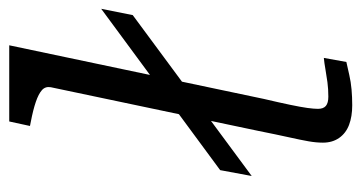

<svg xmlns="http://www.w3.org/2000/svg" viewBox="-208 -590 801 426"><g transform="rotate(-90 193.0 -377.5)"><path d="M15 -220 28 -290 386 -554 372 -484ZM212 -666Q214 -678 205.5 -685.5Q197 -693 179.5 -699Q162 -705 136 -710L126 -712L136 -758H305L186 -193Q178 -159 173 -135Q168 -111 166 -96.5Q164 -82 164 -73Q164 -61 170.5 -55.5Q177 -50 191 -50Q208 -50 223 -52Q238 -54 252 -56.5Q266 -59 277 -60L268 -10Q254 -7 239 -3.5Q224 0 207 1.5Q190 3 172 3Q147 3 128.5 -4Q110 -11 99.5 -26Q89 -41 89 -62Q89 -77 92 -94Q95 -111 101 -138Q107 -165 115 -205Z"/></g></svg>

Font: Roboto Serif 20pt Light
Style: Italic
Weight: 300
Italic angle: -10°
Version: Version 1.007